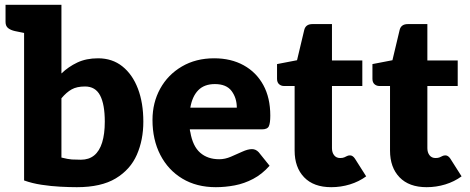

<svg xmlns="http://www.w3.org/2000/svg" viewBox="-20 -769 1953 797"><path d="M299 8Q269 8 230.5 6Q192 4 152.5 -2Q113 -8 80 -20V-749H235V-464Q264 -492 301 -509.5Q338 -527 387 -527Q446 -527 488 -493.5Q530 -460 552.5 -401Q575 -342 575 -264Q575 -188 548 -126.5Q521 -65 460.5 -28.5Q400 8 299 8ZM316 -106Q349 -106 371 -124Q393 -142 404 -177.5Q415 -213 415 -264Q415 -336 395.5 -373Q376 -410 333 -410Q299 -410 277.5 -398Q256 -386 235 -361V-115Q263 -108 278.5 -107Q294 -106 316 -106ZM100 -749 86 -631 42 -640Q24 -644 13.5 -652.5Q3 -661 3 -678V-749Z M876 8Q796 8 737 -27.5Q678 -63 645.5 -126Q613 -189 613 -271Q613 -343 645 -401Q677 -459 735 -493Q793 -527 869 -527Q939 -527 991.5 -498Q1044 -469 1073 -416Q1102 -363 1102 -289Q1102 -258 1096 -245Q1090 -232 1067 -232H768Q768 -229 768.5 -226.5Q769 -224 770 -221Q780 -162 811 -135Q842 -108 890 -108Q914 -108 938.5 -118.5Q963 -129 986 -139.5Q1009 -150 1026 -150Q1042 -150 1054 -137L1099 -81Q1068 -46 1031 -26.5Q994 -7 954.5 0.5Q915 8 876 8ZM770 -322H963Q963 -362 941.5 -391Q920 -420 872 -420Q828 -420 803 -394.5Q778 -369 770 -322Z M1355 8Q1282 8 1242.5 -33Q1203 -74 1203 -144V-412H1159Q1147 -412 1138.5 -419.5Q1130 -427 1130 -442V-503L1213 -519L1243 -645Q1249 -669 1277 -669H1358V-518H1484V-412H1358V-154Q1358 -136 1367 -124.5Q1376 -113 1392 -113Q1403 -113 1409.5 -116Q1416 -119 1421 -121.5Q1426 -124 1433 -124Q1444 -124 1453 -111L1500 -37Q1470 -15 1432.5 -3.5Q1395 8 1355 8Z M1751 8Q1678 8 1638.5 -33Q1599 -74 1599 -144V-412H1555Q1543 -412 1534.5 -419.5Q1526 -427 1526 -442V-503L1609 -519L1639 -645Q1645 -669 1673 -669H1754V-518H1880V-412H1754V-154Q1754 -136 1763 -124.5Q1772 -113 1788 -113Q1799 -113 1805.5 -116Q1812 -119 1817 -121.5Q1822 -124 1829 -124Q1840 -124 1849 -111L1896 -37Q1866 -15 1828.5 -3.5Q1791 8 1751 8Z"/></svg>

Font: Aleo Black
Style: Regular
Weight: 900
Designer: Alessio Laiso
Foundry: Alessio Laiso
Version: Version 2.001;gftools[0.9.29]